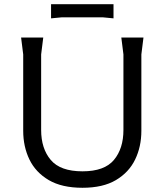

<svg xmlns="http://www.w3.org/2000/svg" viewBox="-20 -878 780 910"><path d="M371 12Q273 12 211 -24.5Q149 -61 119.5 -122Q90 -183 90 -258V-620L80 -700H185L175 -620V-262Q175 -174 220.5 -120Q266 -66 371 -66Q475 -66 520 -120Q565 -174 565 -262V-620L555 -700H660L650 -620V-258Q650 -183 620.5 -122Q591 -61 529.5 -24.5Q468 12 371 12ZM222 -858H518V-791L466 -796H274L222 -791Z"/></svg>

Font: AR One Sans
Style: Regular
Weight: 400
Designer: Niteesh Yadav
Foundry: Niteesh Yadav
Version: Version 1.001;gftools[0.9.33]